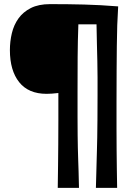

<svg xmlns="http://www.w3.org/2000/svg" viewBox="-20 -731 665 931"><path d="M553 -700Q550 -654 548.5 -608.5Q547 -563 546.5 -509Q546 -455 545.5 -389Q545 -323 545 -236Q545 -158 545 -103Q545 -48 545.5 -2.5Q546 43 546.5 85.5Q547 128 548 180H445Q446 139 447 109Q448 79 448.5 52.5Q449 26 450 -1.5Q451 -29 451.5 -65Q452 -101 452.5 -150Q453 -199 453 -269Q453 -316 453 -355.5Q453 -395 452 -434Q451 -473 450 -516Q449 -559 448 -613H360Q357 -532 356.5 -454Q356 -376 356 -291Q356 -214 356 -162.5Q356 -111 356.5 -75Q357 -39 357.5 -13.5Q358 12 359 39Q360 66 361 98.5Q362 131 363 180H260Q261 122 261.5 71.5Q262 21 262.5 -32Q263 -85 263 -144.5Q263 -204 263 -280Q247 -278 231.5 -277Q216 -276 206 -276Q118 -276 73 -332.5Q28 -389 28 -488Q28 -530 37.5 -570Q47 -610 69.5 -641.5Q92 -673 129.5 -692Q167 -711 223 -711Q310 -711 388 -709Q466 -707 553 -700Z"/></svg>

Font: CantoraOne
Style: Regular
Weight: 400
Designer: Pablo Impallari, Rodrigo Fuenzalida
Foundry: Pablo Impallari
Version: Version 1.001; ttfautohint (v0.8) -G 200 -r 50